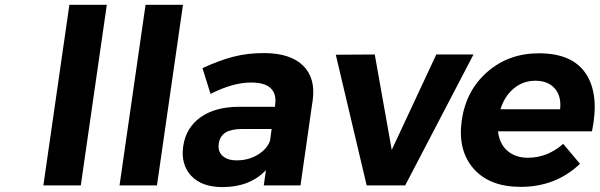

<svg xmlns="http://www.w3.org/2000/svg" viewBox="-20 -762 2464 789"><path d="M158.2 0 265.1 -742.2H418.9L312 0Z M471.2 0 578.1 -742.2H731.9L625 0Z M732.9 -161.1Q744.1 -237.3 804 -280Q863.8 -322.8 961.9 -323.2H1109.9L1110.8 -333Q1116.7 -376.5 1092 -399.7Q1067.4 -422.9 1012.2 -422.9Q936.5 -422.9 845.2 -376L812 -481.9Q880.4 -513.7 938.5 -528.8Q996.6 -543.9 1064 -543.9Q1171.9 -543.9 1224.6 -493.2Q1277.3 -442.4 1265.1 -351.1L1214.8 0H1064L1072.8 -63Q1007.3 6.8 894 6.8Q809.1 6.8 765.6 -39.8Q722.2 -86.4 732.9 -161.1ZM878.9 -170.9Q874.5 -140.1 894.5 -121.6Q914.6 -103 953.1 -103Q1001 -103 1039.3 -126.2Q1077.6 -149.4 1089.8 -184.1L1096.2 -231.9H975.1Q930.2 -231.9 906.7 -217.3Q883.3 -202.6 878.9 -170.9Z M1359.9 -537.1 1520 -538.1 1589.8 -146 1772.9 -538.1H1925.8L1645 0H1486.8Z M1877.4 -267.1Q1895.5 -391.1 1983.2 -467Q2070.8 -543 2194.3 -543Q2333.5 -543 2388.7 -457.5Q2443.8 -372.1 2412.6 -222.2H2026.4Q2032.2 -171.4 2064.9 -142.6Q2097.7 -113.8 2149.4 -113.8Q2230 -113.8 2294.4 -170.9L2363.3 -88.9Q2264.2 5.9 2119.6 5.9Q1991.7 5.9 1926 -69.1Q1860.4 -144 1877.4 -267.1ZM2036.6 -313H2281.7Q2287.6 -366.2 2260 -398.2Q2232.4 -430.2 2179.7 -430.2Q2129.4 -430.2 2091.3 -398.4Q2053.2 -366.7 2036.6 -313Z"/></svg>

Font: Trueno SemiBold
Style: Italic
Weight: 600
Designer: Julieta Ulanovsky
Foundry: Julieta Ulanovsky
Version: Version 3.001b | FøM Fix